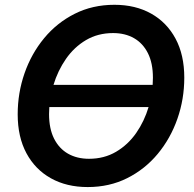

<svg xmlns="http://www.w3.org/2000/svg" viewBox="-20 -758 798 789"><path d="M641.6 -409.2 630.4 -317.9H149.9L161.1 -409.2ZM340.3 10.7Q253.9 10.7 189.2 -25.4Q124.5 -61.5 88.6 -128.4Q52.7 -195.3 52.7 -288.1Q52.7 -376 80.8 -456.8Q108.9 -537.6 161.4 -601.1Q213.9 -664.6 287.1 -701.4Q360.4 -738.3 450.2 -738.3Q536.6 -738.3 601.1 -702.1Q665.5 -666 701.4 -599.1Q737.3 -532.2 737.3 -439Q737.3 -350.6 709 -269.8Q680.7 -189 628.2 -125.7Q575.7 -62.5 502.7 -25.9Q429.7 10.7 340.3 10.7ZM345.7 -105.5Q408.2 -105.5 457 -134.3Q505.9 -163.1 539.6 -211.4Q573.2 -259.8 590.8 -318.8Q608.4 -377.9 608.4 -438.5Q608.4 -498.5 587.9 -539.3Q567.4 -580.1 530.8 -601.1Q494.1 -622.1 444.8 -622.1Q382.3 -622.1 333.5 -593.3Q284.7 -564.5 251 -515.9Q217.3 -467.3 199.5 -408.2Q181.6 -349.1 181.6 -289.1Q181.6 -229.5 202.1 -188.5Q222.7 -147.5 259.5 -126.5Q296.4 -105.5 345.7 -105.5Z"/></svg>

Font: Inter 24pt SemiBold
Style: Italic
Weight: 600
Italic angle: -9.3988°
Designer: Rasmus Andersson
Foundry: rsms
Version: Version 4.001;git-66647c0bb